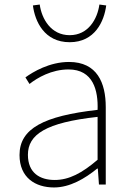

<svg xmlns="http://www.w3.org/2000/svg" viewBox="-20 -813 576 846"><path d="M218 13C288 13 354 -26 408 -70H411L416 0H446V-341C446 -448 408 -540 284 -540C198 -540 125 -496 92 -472L110 -443C144 -470 207 -507 282 -507C391 -507 413 -414 410 -329C173 -302 66 -247 66 -130C66 -30 136 13 218 13ZM221 -20C157 -20 103 -50 103 -131C103 -220 181 -273 410 -298V-109C341 -50 284 -20 221 -20ZM287 -627C398 -627 439 -719 448 -789L418 -793C409 -729 369 -658 287 -658C205 -658 164 -729 155 -793L125 -789C134 -719 175 -627 287 -627Z"/></svg>

Font: Noto Sans CJK SC Thin
Style: Regular
Weight: 100
Designer: Ryoko NISHIZUKA 西塚涼子 (kana, bopomofo & ideographs); Paul D. Hunt (Latin, Greek & Cyrillic); Sandoll Communications 산돌커뮤니
Foundry: Adobe
Version: Version 2.004;hotconv 1.0.118;makeotfexe 2.5.65603